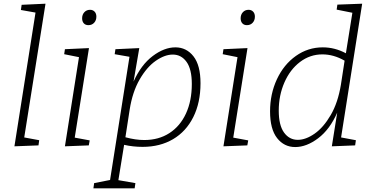

<svg xmlns="http://www.w3.org/2000/svg" viewBox="-20 -788 2012 1038"><path d="M97 -762 226 -768 111 -45 192 -30 188 -2 58 3 172 -720 93 -734Z M461 -528 384 -44 465 -29 460 -2 331 3 407 -479 327 -495 331 -522ZM424 -689Q424 -709 436 -722Q448 -735 467 -735Q482 -735 491.5 -725Q501 -715 501 -698Q501 -678 489 -665Q477 -652 458 -652Q442 -652 433 -662Q424 -672 424 -689Z M1064 -338Q1064 -233 1025 -155Q986 -77 915.5 -35.5Q845 6 751 6Q699 6 651 -5L620 186L712 202L708 230H485L489 202L575 185L680 -481L600 -495L604 -522L733 -528L702 -347Q743 -438 805.5 -485Q868 -532 928 -532Q988 -532 1026 -483.5Q1064 -435 1064 -338ZM658 -46Q712 -31 760 -31Q838 -31 896 -68.5Q954 -106 985.5 -174.5Q1017 -243 1017 -334Q1017 -414 988.5 -453.5Q960 -493 914 -493Q871 -493 822.5 -459.5Q774 -426 735 -358.5Q696 -291 681 -195Z M1318 -528 1241 -44 1322 -29 1317 -2 1188 3 1264 -479 1184 -495 1188 -522ZM1281 -689Q1281 -709 1293 -722Q1305 -735 1324 -735Q1339 -735 1348.5 -725Q1358 -715 1358 -698Q1358 -678 1346 -665Q1334 -652 1315 -652Q1299 -652 1290 -662Q1281 -672 1281 -689Z M1938 -768 1824 -45 1904 -30 1900 -2 1774 3 1803 -179Q1763 -88 1700 -40.5Q1637 7 1576 7Q1516 7 1478 -41.5Q1440 -90 1440 -186Q1440 -280 1477 -359.5Q1514 -439 1579.5 -485.5Q1645 -532 1725 -532Q1790 -532 1850 -500L1885 -719L1800 -736L1804 -763ZM1823 -330 1843 -460Q1784 -494 1723 -494Q1656 -494 1602 -453Q1548 -412 1517.5 -342Q1487 -272 1487 -190Q1487 -111 1515.5 -71.5Q1544 -32 1590 -32Q1633 -32 1681 -65.5Q1729 -99 1768 -166Q1807 -233 1823 -330Z"/></svg>

Font: Bitter Pro Light
Style: Italic
Weight: 300
Italic angle: -9°
Designer: Sol Matas, and Bitter project Authors
Foundry: Sol Matas
Version: Version 1.010